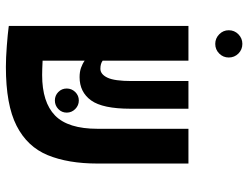

<svg xmlns="http://www.w3.org/2000/svg" viewBox="-112 -690 811 626"><g transform="rotate(90 293.0 -376.5)"><path d="M197.8 9.3Q168 9.3 129.4 6.3Q90.8 3.4 64.9 0V-0.5H64V-585.9H177.2V-306.2Q187.5 -298.8 203.6 -298.8Q221.7 -298.8 232.7 -321.8Q243.7 -344.7 243.7 -400.9V-585.9H334V-397Q334 -306.2 306.9 -268.6Q279.8 -231 231 -231Q213.9 -231 200.7 -235.6Q187.5 -240.2 177.2 -247.6V-110.4Q207.5 -108.9 224.1 -108.9Q313 -108.9 356.2 -151.1Q399.4 -193.4 399.4 -289.6V-585.9H512.7V-289.1Q512.7 -193.8 485.4 -127.2Q458 -60.5 389.6 -25.6Q321.3 9.3 197.8 9.3ZM122.6 -673.3Q104.5 -673.3 91.3 -686.3Q78.1 -699.2 78.1 -717.3Q78.1 -735.8 91.3 -748.8Q104.5 -761.7 122.6 -761.7Q141.1 -761.7 154.1 -748.8Q167 -735.8 167 -717.3Q167 -699.2 154.1 -686.3Q141.1 -673.3 122.6 -673.3ZM307.1 -150.4Q291 -150.4 279.5 -161.6Q268.1 -172.9 268.1 -189Q268.1 -205.1 279.5 -216.8Q291 -228.5 307.1 -228.5Q323.2 -228.5 335 -216.8Q346.7 -205.1 346.7 -189Q346.7 -172.9 335 -161.6Q323.2 -150.4 307.1 -150.4Z"/></g></svg>

Font: Cascadia Mono PL SemiBold
Style: Regular
Weight: 600
Monospace: yes
Designer: Aaron Bell
Foundry: Saja Typeworks
Version: Version 2404.023; ttfautohint (v1.8.4)